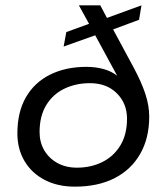

<svg xmlns="http://www.w3.org/2000/svg" viewBox="-20 -688 630 718"><path d="M260 10Q195 10 146.5 -15.5Q98 -41 71.5 -86Q45 -131 45 -189Q45 -269 77 -324.5Q109 -380 167.5 -409Q226 -438 303 -438Q337 -438 366.5 -430Q396 -422 418 -405L336 -556L218 -514L228 -568L313 -599L275 -668H355L380 -621L509 -668L500 -614L403 -578L480 -435Q509 -381 523.5 -337Q538 -293 538 -252Q538 -171 504 -112Q470 -53 408 -21.5Q346 10 260 10ZM268 -61Q320 -61 362.5 -82Q405 -103 430 -144Q455 -185 455 -244Q455 -301 417 -339Q379 -377 316 -377Q264 -377 221 -356.5Q178 -336 153 -295Q128 -254 128 -194Q128 -156 145.5 -126Q163 -96 194.5 -78.5Q226 -61 268 -61Z"/></svg>

Font: Gantari
Style: Italic
Weight: 400
Italic angle: -10°
Designer: Anugrah Pasau
Foundry: Lafontype
Version: Version 1.000; ttfautohint (v1.8.3)